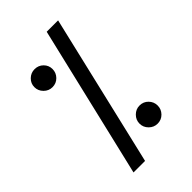

<svg xmlns="http://www.w3.org/2000/svg" viewBox="-227 -794 882 882"><g transform="rotate(-45 214.5 -352.5)"><path d="M88 17 263 -722H337L163 17ZM325 -63Q301 -63 283.5 -80.5Q266 -98 266 -122Q266 -146 283.5 -163.5Q301 -181 325 -181Q350 -181 367 -163.5Q384 -146 384 -122Q384 -98 367 -80.5Q350 -63 325 -63ZM102 -523Q78 -523 60.5 -540.5Q43 -558 43 -582Q43 -606 60.5 -623Q78 -640 102 -640Q127 -640 144 -623Q161 -606 161 -582Q161 -558 144 -540.5Q127 -523 102 -523Z"/></g></svg>

Font: Stick No Bills
Style: Regular
Weight: 400
Version: Version 2.000